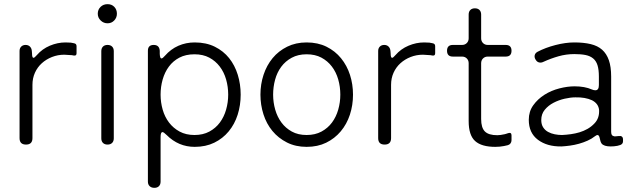

<svg xmlns="http://www.w3.org/2000/svg" viewBox="-20 -695 3052 923"><path d="M74 -31V-450Q74 -463 82 -471Q90 -479 103 -479Q116 -479 124 -471Q132 -463 133 -450L134 -438Q134 -417 141 -417Q146 -417 157 -430Q183 -460 220 -475.5Q257 -491 295 -491L321 -490H322L325 -489H326L336 -487Q348 -485 348 -473V-439Q348 -426 335 -428L324 -430H321L289 -432Q258 -432 230 -421Q202 -410 181 -391Q160 -372 148 -345.5Q136 -319 136 -287V-31Q136 0 105 0Q74 0 74 -31Z M497 -583Q478 -583 464 -596.5Q450 -610 450 -629Q450 -649 463.5 -662Q477 -675 497 -675Q517 -675 529.5 -662Q542 -649 542 -629Q542 -610 529 -596.5Q516 -583 497 -583ZM467 -30V-449Q467 -463 475 -471Q483 -479 497 -479Q511 -479 519 -471Q527 -463 527 -449V-30Q527 -16 519 -8Q511 0 497 0Q483 0 475 -8Q467 -16 467 -30Z M691 178V-451Q691 -479 719 -479Q746 -479 748 -451V-436Q749 -414 756 -414Q762 -414 773 -427Q801 -459 837.5 -475Q874 -491 916 -491Q971 -491 1012.5 -470.5Q1054 -450 1081.5 -415.5Q1109 -381 1123 -335.5Q1137 -290 1137 -240Q1137 -189 1122.5 -143.5Q1108 -98 1079.5 -63.5Q1051 -29 1010 -9Q969 11 916 11Q838 11 781 -46Q767 -60 761 -60Q752 -60 752 -36V178Q752 192 744 200Q736 208 722 208Q708 208 699.5 200Q691 192 691 178ZM915 -46Q956 -46 986.5 -62.5Q1017 -79 1037 -106Q1057 -133 1067 -168Q1077 -203 1077 -240Q1077 -278 1067 -313Q1057 -348 1036.5 -375Q1016 -402 986 -418Q956 -434 915 -434Q873 -434 842.5 -418Q812 -402 792 -375Q772 -348 762 -313Q752 -278 752 -240Q752 -203 762 -168Q772 -133 792.5 -106Q813 -79 843.5 -62.5Q874 -46 915 -46Z M1454 11Q1401 11 1359.5 -10Q1318 -31 1289.5 -65.5Q1261 -100 1246.5 -145.5Q1232 -191 1232 -240Q1232 -290 1247 -335.5Q1262 -381 1290.5 -415.5Q1319 -450 1360.5 -470.5Q1402 -491 1454 -491Q1508 -491 1549.5 -470.5Q1591 -450 1619.5 -415Q1648 -380 1662.5 -335Q1677 -290 1677 -240Q1677 -189 1662 -143.5Q1647 -98 1618 -63.5Q1589 -29 1548 -9Q1507 11 1454 11ZM1454 -46Q1495 -46 1525.5 -62.5Q1556 -79 1576 -106Q1596 -133 1606 -168Q1616 -203 1616 -240Q1616 -278 1606 -313Q1596 -348 1575.5 -375Q1555 -402 1525 -418Q1495 -434 1454 -434Q1413 -434 1382.5 -417.5Q1352 -401 1332 -374Q1312 -347 1302.5 -312Q1293 -277 1293 -240Q1293 -203 1303 -168Q1313 -133 1333 -106Q1353 -79 1383 -62.5Q1413 -46 1454 -46Z M1798 -31V-450Q1798 -463 1806 -471Q1814 -479 1827 -479Q1840 -479 1848 -471Q1856 -463 1857 -450L1858 -438Q1858 -417 1865 -417Q1870 -417 1881 -430Q1907 -460 1944 -475.5Q1981 -491 2019 -491L2045 -490H2046L2049 -489H2050L2060 -487Q2072 -485 2072 -473V-439Q2072 -426 2059 -428L2048 -430H2045L2013 -432Q1982 -432 1954 -421Q1926 -410 1905 -391Q1884 -372 1872 -345.5Q1860 -319 1860 -287V-31Q1860 0 1829 0Q1798 0 1798 -31Z M2361 11Q2295 11 2264 -17Q2233 -45 2233 -113V-391Q2233 -405 2224 -414Q2215 -423 2201 -423H2157Q2129 -423 2129 -451Q2129 -479 2157 -479H2201Q2215 -479 2224 -488Q2233 -497 2233 -511V-625Q2233 -639 2241 -647Q2249 -655 2263 -655Q2277 -655 2285 -647Q2293 -639 2293 -625V-511Q2293 -497 2302 -488Q2311 -479 2325 -479H2411Q2439 -479 2439 -451Q2439 -423 2411 -423H2325Q2311 -423 2302 -414Q2293 -405 2293 -391V-123Q2293 -81 2311 -63Q2329 -45 2371 -45Q2385 -45 2407 -50Q2412 -52 2415.5 -52.5Q2419 -53 2423 -55Q2439 -60 2439 -44V-21Q2439 -12 2434 -5.5Q2429 1 2421 3Q2415 5 2403 7Q2383 11 2361 11Z M2679 9Q2610 10 2566 -23Q2522 -56 2522 -119Q2522 -159 2543.5 -189Q2565 -219 2597.5 -239.5Q2630 -260 2669 -270Q2708 -280 2742 -280Q2791 -280 2825 -265Q2834 -261 2842 -261Q2859 -261 2859 -286V-327Q2859 -360 2852.5 -381Q2846 -402 2831.5 -414Q2817 -426 2795 -430.5Q2773 -435 2741 -435Q2702 -435 2665 -424.5Q2628 -414 2593 -398Q2586 -394 2578 -394Q2563 -394 2555 -408Q2548 -419 2550.5 -429.5Q2553 -440 2564 -446Q2602 -466 2650.5 -478.5Q2699 -491 2741 -491Q2786 -491 2819.5 -483Q2853 -475 2874.5 -456Q2896 -437 2907 -405.5Q2918 -374 2918 -327V-62Q2918 -43 2929 -41Q2932 -39 2938.5 -39.5Q2945 -40 2954 -41Q2975 -44 2975 -24V-16Q2975 -3 2962 2L2948 6Q2932 9 2916 9Q2883 9 2872 -5Q2866 -14 2863 -31Q2860 -46 2852 -46Q2848 -46 2840 -40Q2825 -28 2805 -19Q2785 -10 2763.5 -4Q2742 2 2720 5Q2698 8 2679 9ZM2682 -46Q2703 -47 2724.5 -50Q2746 -53 2766 -59Q2786 -65 2804.5 -75.5Q2823 -86 2838 -102Q2862 -127 2860 -166Q2857 -197 2826 -213Q2794 -228 2746 -227Q2723 -227 2694.5 -220.5Q2666 -214 2641 -201Q2616 -188 2599 -167.5Q2582 -147 2582 -118Q2582 -97 2591 -83Q2600 -69 2614.5 -61Q2629 -53 2646.5 -49.5Q2664 -46 2682 -46Z"/></svg>

Font: Higure Gothic
Style: Regular
Weight: 400
Designer: Yoshimichi Ohira
Foundry: Positype
Version: Version 1.000